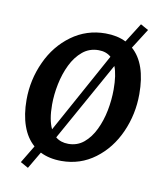

<svg xmlns="http://www.w3.org/2000/svg" viewBox="-79 -695 716 824"><g transform="rotate(10 279.0 -283.5)"><path d="M98 62 64 43 110 -33.5Q76 -63 58.8 -111.8Q41.5 -160.5 41.5 -225Q41.5 -312.5 78 -391.5Q113.5 -469 178.8 -516.5Q244 -564 326.5 -564Q378 -564 416 -545L469 -629L503 -610L448 -523.5Q514 -465.5 514 -332.5Q514 -244.5 479 -166Q444 -87.5 380 -39.8Q316 8 234 8Q181 8 141.5 -12ZM153 -223.5Q153 -157 171.5 -119L364 -469Q343 -488 309.5 -488Q269.5 -488 240 -463.5Q210.5 -439 191.2 -399.5Q172 -360 162.5 -313.5Q153 -267 153 -223.5ZM250.5 -69.5Q289.5 -69.5 318 -93.2Q346.5 -117 365.2 -156Q384 -195 393 -241.2Q402 -287.5 402 -332.5Q402 -396.5 387.5 -433L195 -88Q217 -69.5 250.5 -69.5Z"/></g></svg>

Font: Merriweather Sans Italic
Style: Regular
Weight: 400
Italic angle: -7.5°
Designer: Eben Sorkin
Foundry: Eben Sorkin
Version: Version 1.008; ttfautohint (v1.7.19-72a1) -l 8 -r 50 -G 200 